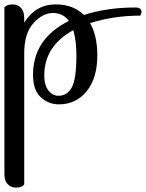

<svg xmlns="http://www.w3.org/2000/svg" viewBox="-20 -472 663 872"><path d="M422 -220Q422 -117 373.5 -57.5Q325 2 247 2Q201 2 165.5 -30Q130 -62 130 -132Q130 -296 293 -377Q267 -413 220 -413Q174 -413 132 -367Q90 -321 90 -229V366Q80 380 52 380Q30 380 15 364.5Q0 349 0 319V-438Q10 -452 38 -452Q60 -452 75 -436.5Q90 -421 90 -391V-369Q142 -452 232 -452Q313 -452 361 -404Q466 -438 596 -438Q623 -438 623 -416L617 -401Q496 -401 389 -367Q422 -310 422 -220ZM327 -220Q327 -286 313 -335Q181 -263 181 -129Q181 -85 200 -61Q219 -37 245 -37Q286 -37 306.5 -76Q327 -115 327 -220Z"/></svg>

Font: Sofia
Style: Regular
Weight: 400
Designer: Paula Nazal and Daniel Hernndez
Foundry: Paula Nazal, Daniel Hernndez
Version: Version 1.001